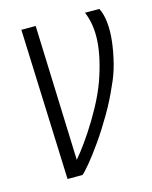

<svg xmlns="http://www.w3.org/2000/svg" viewBox="-83 -552 481 609"><g transform="rotate(-15 157.5 -247.5)"><path d="M64 0 45 -495H92L108 -51Q111 -54 126.5 -74Q142 -94 163 -125.5Q184 -157 205 -195.5Q226 -234 240 -272Q265 -343 268.5 -398Q272 -453 254 -495H301Q311 -476 314 -447.5Q317 -419 313 -385Q309 -351 300 -315.5Q291 -280 276 -249Q258 -207 233.5 -165Q209 -123 184.5 -88Q160 -53 140.5 -29.5Q121 -6 113 0Z"/></g></svg>

Font: Alumni Sans Light
Style: Italic
Weight: 300
Italic angle: -8°
Version: Version 1.016